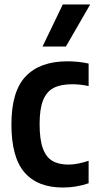

<svg xmlns="http://www.w3.org/2000/svg" viewBox="-20 -828 430 858"><path d="M31 -272Q31 -420 95 -487Q159 -554 281 -554Q331.5 -554 376 -544V-443.5Q338 -451.5 303 -451.5Q251 -451.5 219.5 -435Q188 -418.5 172.5 -379.8Q157 -341 157 -274.5Q157 -205.5 171.2 -165.8Q185.5 -126 213.8 -109.2Q242 -92.5 286.5 -92.5Q325 -92.5 376 -109.5V-9Q320.5 10 261 10Q147.5 10 89.2 -57.8Q31 -125.5 31 -272ZM170 -620 260.5 -808H383L274.5 -620Z"/></svg>

Font: Encode Sans Condensed SemiBold
Style: Regular
Weight: 600
Width: 3
Designer: Multiple Designers
Foundry: Impallari Type
Version: Version 2.000